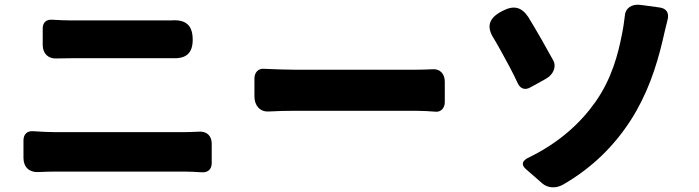

<svg xmlns="http://www.w3.org/2000/svg" viewBox="-20 -767 2980 818"><path d="M501 -680C420 -680 335 -680 287 -680C264 -680 232 -681 202 -683C178 -685 162 -671 162 -647V-601V-575C162 -539 186 -516 220 -518C244 -518 268 -519 288 -519C346 -519 631 -519 685 -519C693 -519 703 -519 713 -519C772 -516 801 -539 801 -598C801 -660 771 -685 709 -680C701 -680 693 -680 685 -680C657 -680 581 -680 501 -680ZM882 -120V-155C882 -189 860 -209 826 -206C804 -205 782 -204 763 -204C700 -204 280 -204 215 -204C187 -204 153 -206 121 -208C96 -210 80 -195 80 -169V-120V-94C80 -55 105 -32 143 -34C168 -35 193 -36 215 -36C280 -36 700 -36 763 -36C783 -36 811 -35 839 -33C866 -31 882 -46 882 -72Z M1875 -382V-419C1875 -454 1853 -474 1824 -472C1802 -471 1777 -470 1754 -470C1658 -470 1374 -470 1234 -470C1198 -470 1144 -472 1102 -474C1081 -475 1064 -459 1064 -432V-382V-356C1064 -315 1090 -290 1124 -292C1160 -294 1200 -295 1234 -295C1373 -295 1657 -295 1754 -295C1780 -295 1812 -293 1838 -291C1858 -290 1875 -306 1875 -332Z M2258 -14 2291 15C2314 34 2347 37 2378 20C2505 -53 2598 -148 2666 -253C2737 -363 2776 -480 2803 -594C2808 -617 2816 -650 2824 -682C2832 -712 2819 -731 2791 -735L2740 -742L2710 -746C2670 -752 2643 -730 2642 -699C2639 -674 2635 -645 2629 -617C2614 -541 2588 -434 2517 -333C2454 -244 2365 -161 2235 -97C2203 -83 2200 -65 2220 -47ZM2118 -543C2141 -502 2165 -457 2186 -412C2197 -388 2218 -382 2240 -395L2282 -418L2307 -432C2340 -451 2350 -485 2338 -508C2308 -563 2267 -635 2231 -694C2201 -739 2167 -745 2120 -720C2063 -691 2050 -654 2085 -601C2096 -583 2107 -563 2118 -543Z"/></svg>

Font: GenSenRounded2 TW H
Style: Regular
Weight: 900
Version: Version 2.100;PS 2.1;hotconv 16.6.51;makeotf.lib2.5.65220 DE